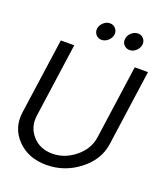

<svg xmlns="http://www.w3.org/2000/svg" viewBox="-170 -1070 1034 1196"><g transform="rotate(20 347.5 -472.5)"><path d="M286.1 -897.9Q290 -920.9 309.1 -938Q328.1 -955.1 351.1 -955.1Q374 -955.1 388.9 -938Q403.8 -920.9 400.9 -897.9Q397 -874 377.4 -856.9Q357.9 -839.8 335 -839.8Q312 -839.8 297.6 -856.9Q283.2 -874 286.1 -897.9ZM472.2 -897.9Q475.1 -920.9 494.6 -938Q514.2 -955.1 537.1 -955.1Q560.1 -955.1 574.5 -938Q588.9 -920.9 585.9 -897.9Q582 -874 563 -856.9Q543.9 -839.8 521 -839.8Q498 -839.8 482.9 -856.9Q467.8 -874 472.2 -897.9ZM277.8 9.8Q158.7 9.8 85.9 -64.7Q13.2 -139.2 27.8 -246.1L99.1 -750H188L119.1 -259.8Q107.9 -180.7 157.5 -124.8Q207 -68.8 289.1 -68.8Q371.1 -68.8 439.9 -125Q508.8 -181.2 520 -259.8L588.9 -750H676.8L606 -246.1Q590.8 -139.2 494.4 -64.7Q397.9 9.8 277.8 9.8Z"/></g></svg>

Font: Oakes Grotesk
Style: Italic
Weight: 400
Designer: Samuel Oakes
Foundry: Samuel Oakes
Version: Version 1.0 | wf-rip DC20170320